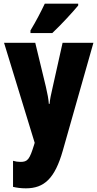

<svg xmlns="http://www.w3.org/2000/svg" viewBox="-20 -786 531 1046"><path d="M406 -756V-766H224C203 -722 178 -673 146 -620V-606H265C315 -653 378 -722 406 -756ZM2 -553 169 -8 166 2C141 83 131 96 91 96C78 96 64 94 51 90V232C72 237 95 240 121 240C221 240 279 186 322 35L489 -553H321L267 -311C257 -270 252 -242 250 -220H246C245 -243 238 -279 230 -313L172 -553Z"/></svg>

Font: Noto Sans Lao Looped ExtraCondensed Black
Style: Regular
Weight: 900
Width: 2
Designer: Mark Frömberg, Ben Mitchell
Foundry: The Fontpad Ltd
Version: Version 1.002